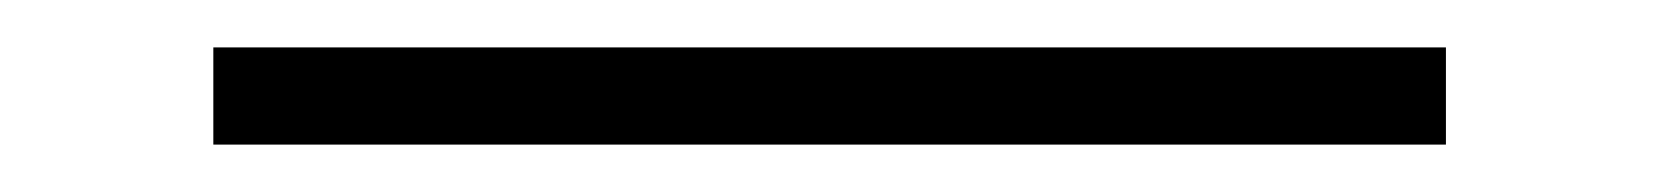

<svg xmlns="http://www.w3.org/2000/svg" viewBox="-20 -20 700 81"><path d="M590 41V0H70V41Z"/></svg>

Font: Space Cowgirl
Style: Regular
Weight: 400
Designer: Valery Marier
Foundry: Valery Marier
Version: Version 1.000;hotconv 1.0.109;makeotfexe 2.5.65596